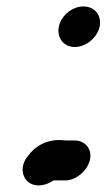

<svg xmlns="http://www.w3.org/2000/svg" viewBox="-20 -525 343 596"><path d="M259 -28C267 -61 245 -89 212 -89H189C183 -89 178 -89 173 -90C127 -93 90 -73 67 -41C39 -8 50 30 72 43C94 57 125 50 146 35H183C216 35 251 5 259 -28ZM163 -444C155 -409 177 -379 212 -379C246 -379 281 -407 289 -441C297 -476 275 -505 239 -505C205 -505 171 -478 163 -444Z"/></svg>

Font: Electronic
Style: ThkIt
Weight: 900
Version: Version 1.011